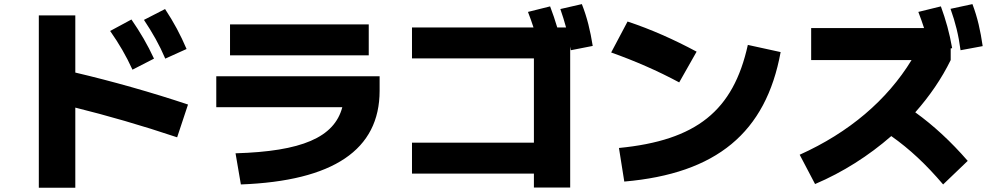

<svg xmlns="http://www.w3.org/2000/svg" viewBox="-20 -838 4728 915"><path d="M611.3 -505.9 713.9 -558.6C682.6 -626 649.4 -682.6 606.4 -745.1L504.9 -690.4C547.9 -628.9 581.1 -572.3 611.3 -505.9ZM767.6 -558.6 869.1 -604.5C839.8 -672.9 808.6 -731.4 766.6 -794.9L666 -743.2C707 -681.6 739.3 -625 767.6 -558.6ZM824.2 -183.6 876 -339.8C704.1 -397.5 513.2 -451.2 338.9 -492.2V-764.6H165V56.6H338.9V-325.2C488.3 -288.1 655.8 -240.2 824.2 -183.6Z M1102.5 -107.4 1127.9 41C1568.4 24.4 1789.1 -124 1789.1 -405.3V-474.6H1010.7V-327.1H1611.3C1573.2 -182.6 1417.5 -116.7 1102.5 -107.4ZM1076.2 -574.2H1737.3V-721.7H1076.2Z M2524.4 55.7H2697.3V-616.2L2700.2 -598.6L2804.7 -619.1C2793 -692.4 2778.3 -753.9 2752.9 -818.4L2650.4 -794.9C2660.6 -765.1 2669.9 -736.3 2677.7 -707H2635.7C2625.5 -741.7 2614.3 -773.9 2601.6 -807.6L2496.1 -781.2C2505.9 -755.9 2514.6 -731.4 2522.5 -707H1943.4V-559.6H2524.4V-158.2H1943.4V-10.7H2524.4Z M2929.7 -132.8 2955.1 27.3C3393.6 -10.7 3629.9 -205.1 3700.2 -589.8L3543.9 -624C3474.6 -309.6 3298.8 -168.9 2929.7 -132.8ZM3216.8 -445.3 3299.8 -591.8C3192.4 -649.4 3083 -698.2 2970.7 -735.4L2892.6 -587.9C3002.9 -548.8 3113.3 -501 3216.8 -445.3Z M3791 -100.6 3864.3 39.1C3996.6 -17.1 4120.1 -95.7 4227.5 -189.5C4315.4 -127.4 4392.6 -55.2 4474.6 41L4591.8 -71.3C4511.7 -163.6 4428.7 -240.2 4341.8 -302.7C4410.2 -379.9 4467.8 -463.9 4510.7 -551.8V-607.4L4517.6 -608.4C4504.9 -681.6 4487.3 -743.2 4463.9 -807.6L4356.4 -781.2C4366.7 -754.9 4375.5 -729.5 4383.8 -704.1H3845.7V-551.8H4324.2C4207.5 -360.8 4026.4 -206.5 3791 -100.6ZM4557.6 -598.6 4663.1 -618.2C4652.3 -692.4 4638.7 -753.9 4614.3 -818.4L4509.8 -795.9C4533.2 -730.5 4547.9 -671.9 4557.6 -598.6Z"/></svg>

Font: Pretendard Black
Style: Regular
Weight: 900
Designer: Base glyphs from Inter by Rasmus Andersson; Hangeul glyphs from Noto Sans CJK(Source Han Sans) by Jang Soo-young and Kan
Foundry: Kil Hyung-jin
Version: Version 1.309;Glyphs 3.2 (3225)